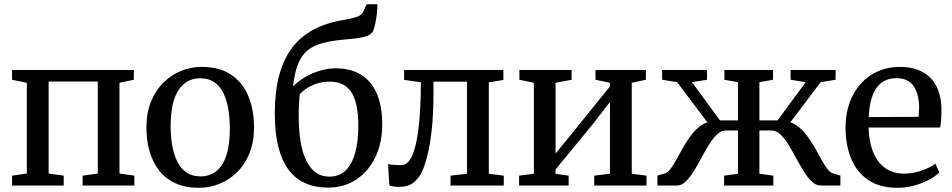

<svg xmlns="http://www.w3.org/2000/svg" viewBox="-20 -885 4542 916"><path d="M37.5 0V-47L108 -57V-490L37.5 -504.5V-551H618.5V-504.5L550 -490V-57L621 -47V0H374V-47L446.5 -57V-496H212V-57L284 -47V0Z M678.5 -276.5Q678.5 -346.5 700.5 -400.5Q722.5 -454.5 760 -491.2Q797.5 -528 844.2 -547Q891 -566 941 -566Q1028 -566 1083.5 -528Q1139 -490 1165.5 -424.8Q1192 -359.5 1192 -278.5Q1192 -208 1170.2 -154Q1148.5 -100 1111 -63.2Q1073.5 -26.5 1026.5 -7.8Q979.5 11 929.5 11Q864.5 11 817 -10.8Q769.5 -32.5 739 -71.8Q708.5 -111 693.5 -163.2Q678.5 -215.5 678.5 -276.5ZM936 -43.5Q981 -43.5 1012.2 -68.5Q1043.5 -93.5 1060 -144Q1076.5 -194.5 1076.5 -270Q1076.5 -321.5 1069 -365.5Q1061.5 -409.5 1045 -442.2Q1028.5 -475 1001.8 -493.2Q975 -511.5 936 -511.5Q891.5 -511.5 859.8 -486.5Q828 -461.5 811 -411.2Q794 -361 794 -284.5Q794 -233 802 -189Q810 -145 826.8 -112.2Q843.5 -79.5 870.8 -61.5Q898 -43.5 936 -43.5Z M1546 10Q1483 10 1435.2 -11.5Q1387.5 -33 1355.5 -76.8Q1323.5 -120.5 1307.2 -186.8Q1291 -253 1291 -343Q1291 -444.5 1311 -521.8Q1331 -599 1371 -653.5Q1411 -708 1471.8 -741.5Q1532.5 -775 1614.5 -789Q1653.5 -795.5 1679 -803.2Q1704.5 -811 1713 -829.5L1729.5 -865H1780.5Q1780.5 -841 1777.8 -817.5Q1775 -794 1770.5 -773.5Q1766 -753 1760 -736.5Q1752.5 -723 1735.8 -715.5Q1719 -708 1694 -704.2Q1669 -700.5 1636 -697.5Q1568 -692 1522 -680.2Q1476 -668.5 1447 -644.5Q1418 -620.5 1401.8 -579.2Q1385.5 -538 1378 -473Q1402 -497 1434.2 -516.2Q1466.5 -535.5 1504.5 -547.2Q1542.5 -559 1583 -559Q1637 -559 1677.8 -541.5Q1718.5 -524 1746.8 -490Q1775 -456 1789.2 -406.2Q1803.5 -356.5 1803.5 -292.5Q1803.5 -202 1770.2 -134Q1737 -66 1679 -28Q1621 10 1546 10ZM1552.5 -42.5Q1599.5 -42.5 1629.8 -72.5Q1660 -102.5 1674.8 -157Q1689.5 -211.5 1689.5 -285.5Q1689.5 -343 1680.5 -383.2Q1671.5 -423.5 1654.2 -448.2Q1637 -473 1611.5 -484.2Q1586 -495.5 1552.5 -495.5Q1518.5 -495.5 1489.5 -485.5Q1460.5 -475.5 1440 -461.5Q1419.5 -447.5 1410 -434.5Q1408.5 -419.5 1407.2 -401.8Q1406 -384 1405.5 -365.8Q1405 -347.5 1405 -330.5Q1405 -279.5 1411.2 -228.2Q1417.5 -177 1433.8 -135.2Q1450 -93.5 1478.8 -68Q1507.5 -42.5 1552.5 -42.5Z M1883.5 6.5Q1868.5 6.5 1856.5 4.5Q1844.5 2.5 1837.5 0L1831.5 -102.5Q1842 -100 1858.8 -98.5Q1875.5 -97 1894.5 -97Q1926 -97 1946.5 -142.8Q1967 -188.5 1977.2 -276.8Q1987.5 -365 1988 -492.5L1908 -504V-551H2381.5V-503.5L2312 -492V-56L2383.5 -47V0H2129.5V-47L2208 -56V-495.5H2048V-446Q2048 -338.5 2039.5 -263.8Q2031 -189 2018.5 -141.2Q2006 -93.5 1994 -67Q1979 -36 1954.2 -14.8Q1929.5 6.5 1883.5 6.5Z M2456.5 0V-47L2527 -56V-490L2458 -504.5V-551H2707V-504.5L2630.5 -490V-152.5L2701.5 -239.5L2890 -472.5V-490L2821 -504.5V-551H3061.5V-504.5L2994 -490V-56L3064.5 -47V0H2815V-47L2890 -56V-398.5L2814 -300L2630.5 -76.5V-55.5L2693 -47V0Z M3116.5 0V-47.5L3152.5 -58Q3167 -62 3180.5 -81Q3194 -100 3209 -127.5Q3224 -155 3241 -185Q3258 -215 3278.8 -242Q3299.5 -269 3325 -286.8Q3350.5 -304.5 3382.5 -306.5L3383.5 -263.5L3210.5 -493L3139 -504.5V-551H3353V-504.5L3281 -493L3415 -310.5H3501V-493L3436 -504.5V-551H3668V-504.5L3603 -493V-310.5H3689.5L3824 -493L3752 -504.5V-551H3966.5V-504.5L3895 -493L3722 -263.5L3723.5 -306.5Q3755 -304.5 3780.2 -286.8Q3805.5 -269 3826.5 -242Q3847.5 -215 3864.8 -185Q3882 -155 3897 -127.5Q3912 -100 3925.8 -81Q3939.5 -62 3953.5 -58L3989.5 -47.5V0H3895Q3872.5 0 3852.8 -19Q3833 -38 3814.5 -67.8Q3796 -97.5 3778 -131.2Q3760 -165 3741.5 -195Q3723 -225 3703.2 -243.8Q3683.5 -262.5 3661 -262.5H3603V-56L3669.5 -47V0H3434.5V-47L3501 -56V-262.5H3443Q3421 -262.5 3401 -243.8Q3381 -225 3362.5 -195Q3344 -165 3326 -131.2Q3308 -97.5 3289.5 -67.8Q3271 -38 3251.5 -19Q3232 0 3210 0Z M4261.5 11Q4178.5 11 4123.5 -25.5Q4068.5 -62 4041.2 -127Q4014 -192 4014 -276.5Q4014 -342.5 4033.5 -395.8Q4053 -449 4087.8 -487Q4122.5 -525 4169.8 -545.5Q4217 -566 4273 -566Q4366 -566 4417.5 -514.8Q4469 -463.5 4471.5 -367.5Q4471.5 -337.5 4470.2 -315.2Q4469 -293 4465 -276.5H4124Q4125 -228.5 4136 -188.2Q4147 -148 4168 -118.5Q4189 -89 4220.2 -72.8Q4251.5 -56.5 4292.5 -56.5Q4334.5 -56.5 4377 -71.2Q4419.5 -86 4442.5 -104.5L4461 -62.5Q4443.5 -44 4412 -27.2Q4380.5 -10.5 4341.5 0.2Q4302.5 11 4261.5 11ZM4124.5 -326.5 4362 -327.5Q4363.5 -336.5 4364.2 -349Q4365 -361.5 4365 -371Q4365 -433 4340 -472.5Q4315 -512 4256 -512Q4228.5 -512 4205.8 -502.2Q4183 -492.5 4165.5 -470.8Q4148 -449 4137.5 -413.5Q4127 -378 4124.5 -326.5Z"/></svg>

Font: Merriweather 28pt
Style: Regular
Weight: 400
Version: Version 2.100